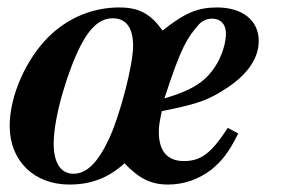

<svg xmlns="http://www.w3.org/2000/svg" viewBox="-20 -482 762 515"><path d="M591 -139C546 -70 519 -50 473 -50C429 -50 406 -77 406 -128C406 -144 408 -155 414 -184C517 -204 542 -216 587 -245C644 -282 674 -326 674 -372C674 -427 631 -462 562 -462C510 -462 475 -447 416 -400C384 -445 353 -462 300 -462C231 -462 164 -436 110 -383C50 -323 6 -226 6 -144C6 -51 71 13 166 13C225 13 271 -5 314 -44C353 -3 385 13 431 13C473 13 513 -1 547 -27C574 -49 594 -73 619 -124ZM421 -218C466 -357 482 -380 513 -416C522 -426 535 -432 549 -432C572 -432 586 -417 586 -392C586 -368 577 -339 564 -315C536 -265 499 -241 421 -218ZM282 -433C318 -433 337 -408 337 -359C337 -308 303 -177 274 -113C243 -46 213 -16 177 -16C143 -16 124 -45 124 -97C124 -170 163 -295 196 -359C222 -410 250 -433 282 -433Z"/></svg>

Font: STIXGeneral
Style: Bold Italic
Weight: 700
Italic angle: -16.33°
Designer: MicroPress Inc., with final additions and corrections provided by Coen Hoffman, Elsevier (retired)
Version: Version 1.1.0